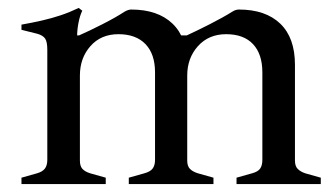

<svg xmlns="http://www.w3.org/2000/svg" viewBox="-20 -463 841 483"><path d="M575 0V-16L614 -27Q629 -31 634.5 -39Q640 -47 640 -61V-281Q640 -327 616.5 -352Q593 -377 549 -377Q505 -377 478 -347Q451 -317 451 -273L428 -374H450Q474 -385 507.5 -402Q541 -419 565 -434Q573 -439 581 -439Q648 -439 685 -403.5Q722 -368 722 -300V-59Q722 -45 729 -38Q736 -31 748 -27L787 -16V0ZM34 0V-16L73 -27Q87 -31 93 -39Q99 -47 99 -61V-338Q99 -358 93.5 -366Q88 -374 74 -378L34 -388V-401Q62 -406 86 -411.5Q110 -417 132.5 -424.5Q155 -432 178 -443L187 -436Q181 -424 177.5 -406Q174 -388 174 -371V-361L181 -344V-59Q181 -45 187.5 -38Q194 -31 207 -27L246 -16V0ZM304 0V-16L343 -27Q358 -31 364 -39Q370 -47 370 -61V-281Q370 -327 346 -352Q322 -377 278 -377Q234 -377 207.5 -347Q181 -317 181 -273L157 -374H179Q204 -385 237.5 -402Q271 -419 294 -434Q303 -439 310 -439Q377 -439 414 -403.5Q451 -368 451 -300V-59Q451 -45 458 -38Q465 -31 478 -27L517 -16V0Z"/></svg>

Font: Ibarra Real Nova Medium
Style: Regular
Weight: 500
Designer: Jose Maria Ribagorda & Octavio Pardo
Foundry: Jose Maria Ribagorda
Version: Version 2.000